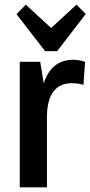

<svg xmlns="http://www.w3.org/2000/svg" viewBox="-20 -806 389 826"><path d="M65 -540H153L182 -364V0H65ZM152 -324Q152 -434 188 -491.5Q224 -549 296 -549Q308 -549 321 -546.5Q334 -544 346 -540L339 -441Q315 -448 289 -448Q236 -448 209 -411Q182 -374 182 -302ZM349 -746 226 -586H174L51 -745L91 -786L231 -657H169L309 -786Z"/></svg>

Font: Pathway Extreme Condensed SemiBold
Style: Regular
Weight: 600
Width: 3
Version: Version 1.001;gftools[0.9.26]